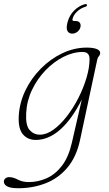

<svg xmlns="http://www.w3.org/2000/svg" viewBox="-58 -698 550 968"><path d="M345.5 8Q327 94 281.2 147.8Q235.5 201.5 171.5 226.2Q107.5 251 34.5 251Q-4.5 251 -21.5 241.8Q-38.5 232.5 -38.5 218Q-38.5 208 -31 201.5Q-23.5 195 -11.5 195Q8 195 31.8 207.5Q55.5 220 86.5 220Q134 220 177.5 200.5Q221 181 254.2 137.8Q287.5 94.5 304 23L354.5 -196.5Q305.5 -98 246.2 -45.2Q187 7.5 122 7.5Q82 7.5 57.8 -20.5Q33.5 -48.5 36.5 -112Q40 -179.5 69.8 -241.5Q99.5 -303.5 148 -352.2Q196.5 -401 256.2 -429.5Q316 -458 379 -458Q412 -458 429.5 -450.8Q447 -443.5 447 -432Q447 -421.5 441 -415.2Q435 -409 432.5 -398.5ZM74 -128Q70.5 -66 91.2 -42.5Q112 -19 143 -19Q176.5 -19 211.5 -44.2Q246.5 -69.5 279 -111.5Q311.5 -153.5 337.2 -204Q363 -254.5 378.2 -306Q393.5 -357.5 393.5 -400.5Q393.5 -436 358.5 -436Q310.5 -436 261.8 -411.2Q213 -386.5 171.5 -343.5Q130 -300.5 103.5 -245Q77 -189.5 74 -128ZM324 -592Q338.5 -592 344.5 -583Q350.5 -574 347.5 -561Q344 -547 332.2 -537.8Q320.5 -528.5 306 -528.5Q289.5 -528.5 282 -542Q274.5 -555.5 282.5 -586Q292 -621 315.5 -644.5Q339 -668 368 -676.5Q379 -679.5 380.5 -673.5Q381.5 -666 371.5 -663.5Q347 -656 329.8 -639Q312.5 -622 308 -603.5Q304.5 -592 315.5 -592Z"/></svg>

Font: Fraunces 9pt Thin
Style: Italic
Weight: 100
Italic angle: -16°
Version: Version 1.000;[b76b70a41]